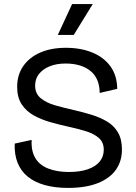

<svg xmlns="http://www.w3.org/2000/svg" viewBox="-20 -907 667 940"><path d="M313 13Q249 13 199 -1Q149 -15 115.5 -42.5Q82 -70 66 -110.5Q50 -151 52 -204L135 -222Q132 -168 153 -133Q174 -98 217 -81.5Q260 -65 317 -65Q372 -65 410.5 -78.5Q449 -92 468.5 -116.5Q488 -141 488 -174Q488 -210 464.5 -231Q441 -252 402.5 -264Q364 -276 318 -286Q272 -296 226.5 -309Q181 -322 144.5 -342.5Q108 -363 86 -396.5Q64 -430 64 -482Q64 -540 93.5 -583Q123 -626 176.5 -649.5Q230 -673 303 -673Q375 -673 431.5 -650Q488 -627 520.5 -582.5Q553 -538 554 -472L468 -452Q468 -487 456.5 -514.5Q445 -542 422.5 -560Q400 -578 369.5 -587Q339 -596 301 -596Q257 -596 223.5 -582.5Q190 -569 171 -545Q152 -521 152 -488Q152 -449 179 -426.5Q206 -404 249.5 -391.5Q293 -379 342 -368Q386 -358 427 -345.5Q468 -333 502.5 -313Q537 -293 557 -259.5Q577 -226 577 -175Q577 -118 547.5 -76Q518 -34 459 -10.5Q400 13 313 13ZM341 -736H263L333 -887H434Z"/></svg>

Font: Bricolage Grotesque 24pt
Style: Regular
Weight: 400
Designer: Mathieu Triay
Foundry: Atelier Triay
Version: Version 1.001;gftools[0.9.33.dev8+g029e19f]